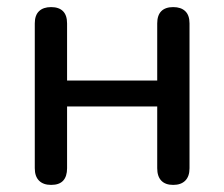

<svg xmlns="http://www.w3.org/2000/svg" viewBox="-20 -514 632 541"><path d="M124 7Q102 7 90 -5Q78 -17 78 -40V-448Q78 -471 90 -482.5Q102 -494 124 -494Q146 -494 157.5 -482.5Q169 -471 169 -448V-287H423V-448Q423 -471 434.5 -482.5Q446 -494 468 -494Q490 -494 502 -482.5Q514 -471 514 -448V-40Q514 -17 502 -5Q490 7 468 7Q446 7 434.5 -5Q423 -17 423 -40V-214H169V-40Q169 -17 158 -5Q147 7 124 7Z"/></svg>

Font: Nunito Medium
Style: Regular
Weight: 500
Designer: Vernon Adams
Foundry: Vernon Adams
Version: Version 3.601